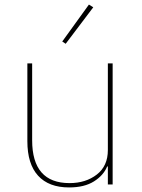

<svg xmlns="http://www.w3.org/2000/svg" viewBox="-20 -809 624 842"><path d="M389 -777 268 -617 253 -627 370 -789ZM100 -190V-531H121V-194Q121 -6 285 -6Q356 -6 404.5 -43.5Q453 -81 453 -151V-531H474V0H453V-79H450Q434 -40 392 -13.5Q350 13 283 13Q194 13 147 -38.5Q100 -90 100 -190Z"/></svg>

Font: IBM Plex Sans JP Thin
Style: Regular
Weight: 100
Designer: Mike Abbink; Paul van der Laan; Pieter van Rosmalen; Wujin Sim; Yejin Wi; Jinhee Kim; Boomi Park; Yona Kim; Kichan Ma
Foundry: Sandoll Inc.
Version: Version 1.001